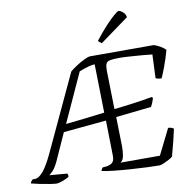

<svg xmlns="http://www.w3.org/2000/svg" viewBox="-130 -1034 1121 1131"><g transform="rotate(-10 431.0 -469.0)"><path d="M117 0Q108 0 81 -4Q54 -8 22.5 -14.5Q-9 -21 -32 -27Q-30 -35 -25.5 -40.5Q-21 -46 -17 -49H-3Q19 -49 46 -80.5Q73 -112 107 -185L317 -635Q329 -646 354 -662.5Q379 -679 404.5 -691.5Q430 -704 442 -704H823Q841 -698 860.5 -687Q880 -676 891 -663Q877 -612 860.5 -568Q844 -524 834 -503Q820 -503 811 -505.5Q802 -508 799 -510L805 -651Q783 -654 745.5 -657Q708 -660 671 -662.5Q634 -665 613 -665Q572 -665 553.5 -661Q535 -657 529.5 -644.5Q524 -632 524 -604L529 -373Q586 -379 647.5 -387.5Q709 -396 757 -405L764 -398Q760 -385 755 -372.5Q750 -360 743 -348L531 -325L535 -148Q535 -121 530.5 -93.5Q526 -66 509 -56H745L821 -209Q833 -209 841.5 -205.5Q850 -202 854 -198Q848 -170 837 -125Q826 -80 814 -38Q806 -31 791 -23Q776 -15 760 -8Q744 -1 734 0Q707 0 660.5 -2Q614 -4 562 -7.5Q510 -11 463.5 -16Q417 -21 390 -27Q394 -40 402 -47L420 -48Q445 -51 459 -62.5Q473 -74 472 -108L468 -315L212 -291L139 -129Q122 -93 106 -76Q90 -59 83 -56L190 -47Q191 -45 192.5 -39.5Q194 -34 193 -27Q177 -17 154 -8.5Q131 0 117 0ZM233 -336Q289 -342 352 -349Q415 -356 466 -363L460 -653Q445 -653 418.5 -645.5Q392 -638 366 -627ZM523 -768Q517 -772 510 -777.5Q503 -783 504 -787Q539 -832 571 -866.5Q603 -901 625 -919.5Q647 -938 653 -938Q663 -938 678.5 -924.5Q694 -911 695 -893Z"/></g></svg>

Font: Texturina 72pt 72pt ExtraLight
Style: Italic
Weight: 200
Italic angle: -11°
Designer: Guillermo Torres Carreño
Foundry: Omnibus-Type
Version: Version 1.002; ttfautohint (v1.8.3)